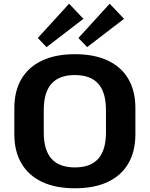

<svg xmlns="http://www.w3.org/2000/svg" viewBox="-20 -1001 804 1031"><path d="M382 10Q279 10 206.5 -24Q134 -58 95.5 -123Q57 -188 57 -280V-420Q57 -513 95.5 -577.5Q134 -642 206.5 -676Q279 -710 382 -710Q486 -710 558.5 -676Q631 -642 669 -577.5Q707 -513 707 -420V-280Q707 -188 669 -123Q631 -58 558.5 -24Q486 10 382 10ZM382 -102Q466 -102 507.5 -148.5Q549 -195 549 -290V-410Q549 -505 507.5 -551.5Q466 -598 382 -598Q298 -598 256.5 -551.5Q215 -505 215 -410V-290Q215 -195 256.5 -148.5Q298 -102 382 -102ZM428 -900 230 -748 183 -797 351 -981ZM646 -900 448 -748 401 -797 569 -981Z"/></svg>

Font: Pathway Extreme
Style: Bold
Weight: 700
Designer: Eduardo Rodriguez Tunni
Foundry: Eduardo Rodriguez Tunni
Version: Version 1.001;gftools[0.9.26]